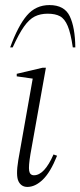

<svg xmlns="http://www.w3.org/2000/svg" viewBox="-20 -727 317 757"><path d="M88 10Q64 10 53 -12Q42 -34 52 -95L109 -417L46 -426V-436L148 -460H161L100 -119Q92 -71 95 -53.5Q98 -36 114 -36Q155 -36 191 -118L205 -113Q179 -48 149 -19Q119 10 88 10ZM20 -540Q51 -625 86 -666Q121 -707 175 -707Q234 -707 255 -663Q276 -619 277 -540H267Q259 -596 247 -624.5Q235 -653 216.5 -663Q198 -673 168 -673Q139 -673 117 -662Q95 -651 74.5 -622Q54 -593 30 -540Z"/></svg>

Font: Spectral ExtraLight
Style: Italic
Weight: 275
Italic angle: -10°
Designer: Jean-Baptiste Levee
Foundry: Production Type
Version: Version 2.001